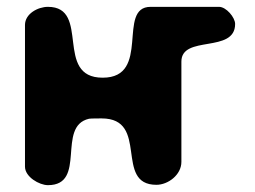

<svg xmlns="http://www.w3.org/2000/svg" viewBox="-20 -540 746 561"><path d="M120 -520C91 -520 53 -500 53 -467V-53C53 -23 95 1 120 1C235 1 144 -171 240 -193C245 -194 271 -194 277 -194C418 -194 312 0 437 0C471 0 510 -29 510 -67V-360C510 -439 667 -383 667 -470C667 -489 641 -520 620 -520H420C320 -520 423 -313 280 -313C137 -313 246 -520 120 -520Z"/></svg>

Font: Asimov Print
Style: Regular
Weight: 500
Designer: Google
Version: Version 2.000980: 2014